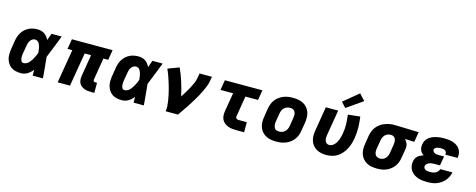

<svg xmlns="http://www.w3.org/2000/svg" viewBox="-34 -1487 5468 2205"><g transform="rotate(15 2700.0 -384.5)"><path d="M222 8Q191 8 161 1.5Q131 -5 107.5 -21Q84 -37 68 -61.5Q52 -86 44.5 -114.5Q37 -143 38 -173.5Q39 -204 44 -235L60 -335Q64 -361 72.5 -386Q81 -411 96 -434.5Q111 -458 132 -476.5Q153 -495 177.5 -507Q202 -519 228.5 -523.5Q255 -528 280 -528Q303 -528 325 -522Q347 -516 364 -503.5Q381 -491 394 -474Q407 -457 416 -438Q423 -458 430.5 -478.5Q438 -499 445 -520H567Q540 -452 514 -384.5Q488 -317 460 -250Q467 -188 472 -125Q477 -62 483 0H361Q361 -17 360.5 -34Q360 -51 360 -69Q347 -52 331.5 -38Q316 -24 298 -13Q280 -2 260.5 3Q241 8 222 8ZM222 -112Q239 -112 256 -120.5Q273 -129 285.5 -142.5Q298 -156 308 -171.5Q318 -187 326.5 -203Q335 -219 342.5 -235.5Q350 -252 356 -269Q355 -284 353 -298.5Q351 -313 348 -327.5Q345 -342 340.5 -355.5Q336 -369 328.5 -381Q321 -393 308.5 -400.5Q296 -408 280 -408Q265 -408 250 -399Q235 -390 225.5 -376Q216 -362 211 -346.5Q206 -331 204 -316L187 -216Q186 -205 184.5 -194.5Q183 -184 183.5 -173.5Q184 -163 185.5 -152.5Q187 -142 191 -133Q195 -124 203 -118Q211 -112 222 -112Z M1056 8Q1034 8 1013 5Q992 2 973 -5.5Q954 -13 938.5 -26Q923 -39 914 -57Q905 -75 903.5 -96.5Q902 -118 905 -140L948 -400H872L805 0H658L725 -400H668L688 -520H1172L1152 -400H1095L1052 -140Q1051 -134 1052 -128.5Q1053 -123 1056 -119Q1059 -115 1064.5 -113.5Q1070 -112 1076 -112H1096V8Z M1422 8Q1391 8 1361 1.5Q1331 -5 1307.5 -21Q1284 -37 1268 -61.5Q1252 -86 1244.5 -114.5Q1237 -143 1238 -173.5Q1239 -204 1244 -235L1260 -335Q1264 -361 1272.5 -386Q1281 -411 1296 -434.5Q1311 -458 1332 -476.5Q1353 -495 1377.5 -507Q1402 -519 1428.5 -523.5Q1455 -528 1480 -528Q1503 -528 1525 -522Q1547 -516 1564 -503.5Q1581 -491 1594 -474Q1607 -457 1616 -438Q1623 -458 1630.5 -478.5Q1638 -499 1645 -520H1767Q1740 -452 1714 -384.5Q1688 -317 1660 -250Q1667 -188 1672 -125Q1677 -62 1683 0H1561Q1561 -17 1560.5 -34Q1560 -51 1560 -69Q1547 -52 1531.5 -38Q1516 -24 1498 -13Q1480 -2 1460.5 3Q1441 8 1422 8ZM1422 -112Q1439 -112 1456 -120.5Q1473 -129 1485.5 -142.5Q1498 -156 1508 -171.5Q1518 -187 1526.5 -203Q1535 -219 1542.5 -235.5Q1550 -252 1556 -269Q1555 -284 1553 -298.5Q1551 -313 1548 -327.5Q1545 -342 1540.5 -355.5Q1536 -369 1528.5 -381Q1521 -393 1508.5 -400.5Q1496 -408 1480 -408Q1465 -408 1450 -399Q1435 -390 1425.5 -376Q1416 -362 1411 -346.5Q1406 -331 1404 -316L1387 -216Q1386 -205 1384.5 -194.5Q1383 -184 1383.5 -173.5Q1384 -163 1385.5 -152.5Q1387 -142 1391 -133Q1395 -124 1403 -118Q1411 -112 1422 -112Z M1942 0Q1947 -32 1945 -64Q1943 -96 1938 -126.5Q1933 -157 1926.5 -187.5Q1920 -218 1912.5 -247.5Q1905 -277 1896 -306.5Q1887 -336 1877.5 -365Q1868 -394 1857.5 -422.5Q1847 -451 1834 -478L1967 -528Q2002 -453 2027 -373Q2052 -293 2070 -210Q2090 -241 2109 -272Q2128 -303 2145.5 -335Q2163 -367 2177.5 -400.5Q2192 -434 2197 -468L2206 -520H2353L2344 -468Q2339 -436 2327 -405.5Q2315 -375 2301 -344.5Q2287 -314 2271 -284.5Q2255 -255 2237.5 -226Q2220 -197 2202 -168.5Q2184 -140 2165.5 -112Q2147 -84 2127.5 -56Q2108 -28 2089 0Z M2782 0Q2756 0 2730.5 -3Q2705 -6 2682 -15Q2659 -24 2640 -39Q2621 -54 2610 -75.5Q2599 -97 2597 -122.5Q2595 -148 2599 -174L2637 -400H2487L2507 -520H2953L2933 -400H2783L2743 -155Q2741 -147 2743.5 -139.5Q2746 -132 2752 -127.5Q2758 -123 2766 -121.5Q2774 -120 2782 -120H2875V0Z M3258 8Q3225 8 3193.5 2.5Q3162 -3 3134.5 -17.5Q3107 -32 3087 -55.5Q3067 -79 3057 -108Q3047 -137 3046.5 -169.5Q3046 -202 3052 -235L3068 -335Q3073 -363 3083 -390Q3093 -417 3111 -440.5Q3129 -464 3153.5 -481.5Q3178 -499 3205 -509.5Q3232 -520 3260 -524Q3288 -528 3316 -528Q3348 -528 3380 -522.5Q3412 -517 3439 -502.5Q3466 -488 3486 -464.5Q3506 -441 3516 -412Q3526 -383 3526.5 -350.5Q3527 -318 3522 -285L3505 -185Q3501 -157 3490.5 -130Q3480 -103 3462 -79.5Q3444 -56 3419.5 -38.5Q3395 -21 3368 -10.5Q3341 0 3313 4Q3285 8 3258 8ZM3260 -112Q3278 -112 3296 -118Q3314 -124 3328.5 -137.5Q3343 -151 3351 -168.5Q3359 -186 3362 -204L3378 -304Q3380 -317 3381 -329.5Q3382 -342 3380 -353.5Q3378 -365 3372.5 -376Q3367 -387 3358.5 -394.5Q3350 -402 3338 -405Q3326 -408 3314 -408Q3296 -408 3277.5 -402Q3259 -396 3244.5 -382.5Q3230 -369 3222.5 -351.5Q3215 -334 3212 -316L3195 -216Q3193 -203 3192.5 -190.5Q3192 -178 3194 -166.5Q3196 -155 3201 -144Q3206 -133 3214.5 -125.5Q3223 -118 3235 -115Q3247 -112 3260 -112Z M3853 8Q3821 8 3790.5 1.5Q3760 -5 3734.5 -20Q3709 -35 3690.5 -58.5Q3672 -82 3663 -111Q3654 -140 3654 -171.5Q3654 -203 3660 -235L3707 -520H3854L3803 -216Q3800 -198 3800 -180.5Q3800 -163 3805.5 -147.5Q3811 -132 3824 -122Q3837 -112 3855 -112Q3873 -112 3890 -121Q3907 -130 3919.5 -144.5Q3932 -159 3941 -175.5Q3950 -192 3956 -209.5Q3962 -227 3966.5 -244.5Q3971 -262 3974 -280Q3984 -337 3982.5 -393Q3981 -449 3973 -504L4117 -520Q4126 -458 4127.5 -393Q4129 -328 4118 -263Q4113 -230 4103 -197Q4093 -164 4077 -133Q4061 -102 4037.5 -74Q4014 -46 3984 -27Q3954 -8 3920 0Q3886 8 3853 8ZM3925 -570 3869 -630 4047 -777 4115 -703Z M4457 8Q4424 8 4392.5 2.5Q4361 -3 4334 -17.5Q4307 -32 4287 -55.5Q4267 -79 4257 -108Q4247 -137 4246.5 -169.5Q4246 -202 4252 -235L4268 -335Q4273 -362 4283.5 -388.5Q4294 -415 4312 -438Q4330 -461 4354 -478.5Q4378 -496 4404.5 -506.5Q4431 -517 4459 -522.5Q4487 -528 4514 -528Q4518 -528 4522.5 -528Q4527 -528 4531 -528L4811 -520L4791 -400L4678 -404Q4690 -393 4698.5 -380Q4707 -367 4712 -351.5Q4717 -336 4717 -319Q4717 -302 4714 -285L4697 -185Q4693 -158 4683 -131.5Q4673 -105 4656 -81.5Q4639 -58 4615.5 -40Q4592 -22 4565.5 -11Q4539 0 4511.5 4Q4484 8 4457 8ZM4458 -112Q4476 -112 4493.5 -118.5Q4511 -125 4524 -139Q4537 -153 4544 -170Q4551 -187 4554 -204L4570 -304Q4573 -322 4573 -339.5Q4573 -357 4567 -372.5Q4561 -388 4547.5 -397.5Q4534 -407 4516 -408H4511Q4510 -408 4508.5 -408Q4507 -408 4506 -408Q4489 -408 4471.5 -400.5Q4454 -393 4441.5 -380Q4429 -367 4422 -350Q4415 -333 4412 -316L4395 -216Q4392 -197 4392.5 -178.5Q4393 -160 4400.5 -144.5Q4408 -129 4424 -120.5Q4440 -112 4458 -112Z M5056 8Q5027 8 4998 5Q4969 2 4942.5 -7Q4916 -16 4893.5 -31.5Q4871 -47 4855.5 -69.5Q4840 -92 4834.5 -120Q4829 -148 4834 -178Q4837 -195 4845 -212.5Q4853 -230 4867.5 -242.5Q4882 -255 4899.5 -263.5Q4917 -272 4935 -278Q4921 -287 4909.5 -299.5Q4898 -312 4892 -328Q4886 -344 4885 -362Q4884 -380 4887 -398Q4890 -420 4902.5 -442Q4915 -464 4934 -479Q4953 -494 4975.5 -503.5Q4998 -513 5021 -518.5Q5044 -524 5067 -526Q5090 -528 5113 -528Q5140 -528 5166.5 -525Q5193 -522 5218 -514Q5243 -506 5264 -492Q5285 -478 5299.5 -457.5Q5314 -437 5319.5 -411Q5325 -385 5320 -358Q5320 -356 5319.5 -354Q5319 -352 5319 -350H5173Q5173 -351 5173 -351.5Q5173 -352 5174 -353Q5176 -365 5172 -376.5Q5168 -388 5159 -395.5Q5150 -403 5138 -405.5Q5126 -408 5113 -408Q5105 -408 5097 -408Q5089 -408 5081.5 -406.5Q5074 -405 5066 -403.5Q5058 -402 5050.5 -398.5Q5043 -395 5037 -388.5Q5031 -382 5029 -375Q5027 -362 5033.5 -351.5Q5040 -341 5050 -335.5Q5060 -330 5072.5 -328Q5085 -326 5098 -326H5165L5146 -215H5079Q5064 -215 5049 -213Q5034 -211 5019.5 -205.5Q5005 -200 4992.5 -188Q4980 -176 4978 -161Q4976 -148 4983.5 -137Q4991 -126 5003 -120.5Q5015 -115 5028.5 -113.5Q5042 -112 5056 -112Q5072 -112 5088 -114.5Q5104 -117 5119 -124.5Q5134 -132 5145.5 -145.5Q5157 -159 5160 -174H5306Q5300 -148 5288 -122Q5276 -96 5257.5 -74Q5239 -52 5214.5 -35.5Q5190 -19 5163.5 -9Q5137 1 5110 4.5Q5083 8 5056 8Z"/></g></svg>

Font: Iosevka SS04 Hv Ex Obl
Style: Regular
Weight: 900
Width: 7
Italic angle: -9°
Monospace: yes
Designer: Belleve Invis
Foundry: Belleve Invis
Version: Version 19.0.0; ttfautohint (v1.8.4)